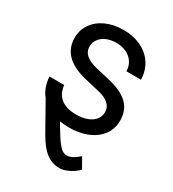

<svg xmlns="http://www.w3.org/2000/svg" viewBox="-178 -624 832 925"><g transform="rotate(30 237.5 -161.5)"><path d="M110.4 -130.4Q139.2 -80.1 167.5 -29.3Q207.5 40.5 229.5 74Q251.5 107.4 266.6 120.6Q281.7 133.8 297.9 133.8Q314.9 133.8 332.3 123.8Q349.6 113.8 365.2 99.6L397.5 156.2Q386.2 168 369.9 179Q353.5 189.9 334.7 197Q315.9 204.1 297.9 204.1Q267.6 204.1 242.9 191.2Q218.3 178.2 197.5 153.6Q176.8 128.9 155.3 90.8L52.7 -91.3ZM37.1 -154.3H119.1Q123.5 -107.9 154.3 -83.7Q185.1 -59.6 239.3 -59.6Q274.4 -59.6 300.5 -69.6Q326.7 -79.6 340.8 -97.7Q355 -115.7 355 -138.7Q355 -157.7 345.5 -171.9Q335.9 -186 318.6 -195.8Q301.3 -205.6 277.3 -210.9L194.3 -230.5Q122.1 -247.6 85.4 -284.2Q48.8 -320.8 48.8 -377Q48.8 -420.4 72.5 -454.6Q96.2 -488.8 138.7 -508.1Q181.2 -527.3 235.8 -527.3Q289.6 -527.3 332.5 -507.1Q375.5 -486.8 400.4 -449.2Q425.3 -411.6 426.8 -361.3H345.7Q345.2 -388.7 331.5 -410.2Q317.9 -431.6 293.2 -443.8Q268.6 -456.1 235.8 -456.1Q205.1 -456.1 181.4 -445.6Q157.7 -435.1 144.8 -417Q131.8 -398.9 131.8 -377Q131.8 -348.6 152.6 -330.6Q173.3 -312.5 211.9 -303.2L294.9 -283.7Q344.2 -272 376 -252.7Q407.7 -233.4 423.1 -205.6Q438.5 -177.7 438.5 -140.6Q438.5 -93.8 412.8 -59.3Q387.2 -24.9 342.5 -6.6Q297.9 11.7 241.2 11.7Q184.6 11.7 139.6 -6.8Q94.7 -25.4 67.6 -62.5Q40.5 -99.6 37.1 -154.3Z"/></g></svg>

Font: Intratopia Thin
Style: Regular
Weight: 100
Designer: Rasmus Andersson
Foundry: rsms
Version: Version 3.000;Glyphs 3.2.3 (3260)